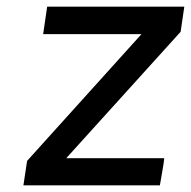

<svg xmlns="http://www.w3.org/2000/svg" viewBox="-20 -555 571 574"><path d="M61 -74 403 -453H109L121 -535H531L520 -460L178 -82H471Q470 -69 465 -41.5Q460 -14 458 -1H50Z"/></svg>

Font: Exo Medium
Style: Italic
Weight: 500
Italic angle: -9°
Designer: Natanael Gama
Foundry: Natanael Gama
Version: Version 1.500; ttfautohint (v1.6)